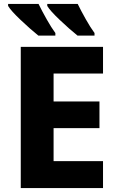

<svg xmlns="http://www.w3.org/2000/svg" viewBox="-20 -951 596 971"><path d="M85 0V-714H501V-579H251V-438H483V-303H251V-136H501V0ZM260 -784V-771H174Q134 -803 84.5 -850Q35 -897 21 -921V-931H175Q192 -896 216 -853.5Q240 -811 260 -784ZM458 -784V-771H372Q332 -803 282.5 -850Q233 -897 219 -921V-931H373Q390 -896 414 -853.5Q438 -811 458 -784Z"/></svg>

Font: Noto Sans UI ExtraBold
Style: Regular
Weight: 800
Designer: Monotype Design Team
Foundry: Monotype Imaging Inc.
Version: Version 1.001